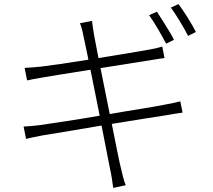

<svg xmlns="http://www.w3.org/2000/svg" viewBox="-20 -863 1040 936"><path d="M813 -826C841 -787 874 -733 897 -688L935 -707C917 -744 876 -809 850 -843ZM828 -669C807 -712 769 -767 745 -806L707 -789C734 -752 768 -691 790 -650ZM470 -531 722 -571C747 -575 771 -579 782 -580L771 -636C758 -632 740 -627 712 -622C666 -614 564 -596 460 -580C448 -644 439 -688 438 -696C435 -717 430 -742 429 -761L370 -750C377 -731 383 -710 387 -686C390 -677 398 -633 411 -572C312 -556 221 -543 178 -538C146 -535 123 -533 100 -532L112 -471C131 -475 155 -480 186 -485C229 -493 322 -507 421 -523L466 -299C346 -278 227 -261 174 -253C151 -250 118 -247 95 -246L107 -186C126 -191 153 -196 188 -203C239 -211 354 -230 475 -251L517 -37C524 -8 527 21 532 53L593 40C582 15 576 -18 569 -46C564 -62 546 -153 525 -259C629 -276 729 -292 789 -301C826 -308 851 -311 870 -314L859 -369C840 -364 818 -359 779 -352C726 -341 622 -326 515 -307Z"/></svg>

Font: Spoqa Han Sans Neo Light
Style: Regular
Weight: 300
Designer: [Spoqa Han Sans Neo] Dong-huui Kim ___ Younghwa Kang ___ Yujin Lee ___ [Noto Sans] Ryoko NISHIZUKA ____ (kana & ideograp
Foundry: Spoqa (http://www.spoqa-han-sans.com)
Version: Version 1.100;hotconv 1.0.109;makeotfexe 2.5.65596